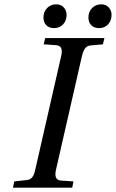

<svg xmlns="http://www.w3.org/2000/svg" viewBox="-20 -868 536 888"><path d="M389 -787Q389 -814 406 -831Q423 -848 448 -848Q470 -848 483 -833.5Q496 -819 496 -799Q496 -773 480 -755.5Q464 -738 438 -738Q415 -738 402 -751.5Q389 -765 389 -787ZM181 -787Q181 -814 198 -831Q215 -848 240 -848Q262 -848 275 -833.5Q288 -819 288 -799Q288 -773 272 -755.5Q256 -738 230 -738Q207 -738 194 -751.5Q181 -765 181 -787ZM40 0 46 -29 101 -35Q119 -36 128.5 -47.5Q138 -59 143 -83L263 -609Q274 -656 241 -659L182 -663L189 -692H463L456 -663L401 -658Q383 -657 374 -645Q365 -633 359 -609L239 -83Q228 -36 261 -33L320 -29L314 0Z"/></svg>

Font: Lingua Franca
Style: Italic
Weight: 400
Italic angle: -13°
Version: Version 1.19